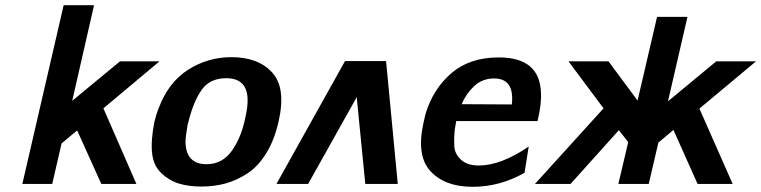

<svg xmlns="http://www.w3.org/2000/svg" viewBox="-20 -708 2930 739"><path d="M66 0 225 -688H342L258 -320L442 -472H594L378 -291L505 0H370L277 -206L217 -156L181 0Z M574 -238Q582 -271 591 -292Q628 -391 704 -439.5Q780 -488 871 -488Q974 -488 1028 -428.5Q1082 -369 1052 -239Q1036 -169 1005 -118.5Q974 -68 933 -41Q892 -14 848.5 -2Q805 10 755 10Q706 10 668.5 -1.5Q631 -13 601 -41.5Q571 -70 565.5 -117.5Q560 -165 574 -238ZM706 -242 702 -227Q694 -181 694 -161Q696 -76 775 -76Q836 -76 873 -128.5Q910 -181 925 -259Q959 -407 851 -407Q788 -407 756.5 -362.5Q725 -318 706 -242Z M1511 0H1386L1353 -334L1166 0H1044L1308 -473H1466Z M1611 -240Q1616 -262 1618 -270Q1647 -366 1717.5 -426.5Q1788 -487 1900 -487Q2056 -487 2062 -354Q2065 -308 2049 -242H1736Q1736 -240 1733.5 -227Q1731 -214 1730 -207Q1727 -176 1728.5 -146Q1730 -116 1754 -93.5Q1778 -71 1823 -71Q1908 -71 2015 -144L1999 -43Q1904 11 1799 11Q1692 11 1636.5 -49.5Q1581 -110 1611 -240ZM1757 -307 1950 -306Q1961 -406 1882 -406Q1836 -406 1804.5 -376Q1773 -346 1757 -307Z M2039 0 2303 -291 2168 -472H2322L2434 -321L2509 -643H2626L2551 -318L2737 -472H2890L2672 -290L2800 0H2665L2572 -208L2514 -159L2477 0H2360L2398 -161L2362 -207L2176 0Z"/></svg>

Font: Coval
Style: ExtraBold Italic
Weight: 800
Foundry: Context Ltd
Version: Version 001.000